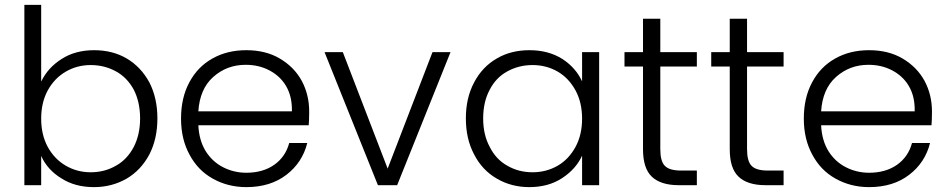

<svg xmlns="http://www.w3.org/2000/svg" viewBox="-20 -760 3893 788"><path d="M149 -425C149 -425 149 -740 149 -740C149 -740 80 -740 80 -740C80 -740 80 0 80 0C80 0 149 0 149 0C149 0 149 -120 149 -120C149 -120 149 -120 149 -120C166 -82 194 -51 232 -28C269 -4 314 8 366 8C366 8 366 8 366 8C415 8 460 -4 500 -27C539 -50 570 -83 593 -126C615 -169 626 -218 626 -274C626 -274 626 -274 626 -274C626 -330 615 -379 593 -422C570 -464 539 -497 500 -520C461 -543 416 -554 366 -554C366 -554 366 -554 366 -554C315 -554 270 -542 233 -518C195 -494 167 -463 149 -425ZM555 -274C555 -274 555 -274 555 -274C555 -229 546 -190 529 -157C511 -123 487 -97 456 -80C425 -62 391 -53 352 -53C352 -53 352 -53 352 -53C315 -53 281 -62 250 -80C219 -98 194 -124 176 -157C158 -190 149 -229 149 -273C149 -273 149 -273 149 -273C149 -317 158 -356 176 -389C194 -422 219 -448 250 -466C281 -484 315 -493 352 -493C352 -493 352 -493 352 -493C391 -493 425 -484 456 -467C487 -450 511 -425 529 -392C546 -359 555 -319 555 -274Z M1249 -301C1249 -301 1249 -301 1249 -301C1249 -348 1239 -390 1218 -429C1197 -467 1167 -497 1128 -520C1089 -543 1043 -554 991 -554C991 -554 991 -554 991 -554C939 -554 893 -543 852 -520C811 -497 780 -465 757 -422C734 -379 723 -330 723 -273C723 -273 723 -273 723 -273C723 -216 735 -167 758 -125C781 -82 812 -50 853 -27C894 -4 940 8 991 8C991 8 991 8 991 8C1057 8 1112 -9 1156 -43C1199 -76 1228 -120 1241 -173C1241 -173 1167 -173 1167 -173C1167 -173 1167 -173 1167 -173C1157 -136 1137 -106 1106 -84C1075 -62 1036 -51 991 -51C991 -51 991 -51 991 -51C956 -51 924 -59 895 -74C866 -89 842 -111 824 -140C806 -169 796 -205 794 -246C794 -246 1247 -246 1247 -246C1247 -246 1247 -246 1247 -246C1248 -259 1249 -277 1249 -301ZM1178 -303C1178 -303 794 -303 794 -303C794 -303 794 -303 794 -303C798 -364 818 -411 855 -444C892 -477 936 -494 988 -494C988 -494 988 -494 988 -494C1023 -494 1055 -487 1084 -472C1113 -457 1137 -436 1154 -407C1171 -378 1179 -344 1178 -303Z M1387 -546C1387 -546 1312 -546 1312 -546C1312 -546 1531 0 1531 0C1531 0 1610 0 1610 0C1610 0 1829 -546 1829 -546C1829 -546 1755 -546 1755 -546C1755 -546 1571 -68 1571 -68C1571 -68 1387 -546 1387 -546Z M1892 -274C1892 -274 1892 -274 1892 -274C1892 -218 1903 -169 1926 -126C1948 -83 1979 -50 2019 -27C2058 -4 2103 8 2152 8C2152 8 2152 8 2152 8C2204 8 2249 -4 2287 -29C2324 -53 2352 -84 2369 -121C2369 -121 2369 0 2369 0C2369 0 2439 0 2439 0C2439 0 2439 -546 2439 -546C2439 -546 2369 -546 2369 -546C2369 -546 2369 -426 2369 -426C2369 -426 2369 -426 2369 -426C2352 -463 2325 -494 2288 -518C2250 -542 2205 -554 2153 -554C2153 -554 2153 -554 2153 -554C2103 -554 2058 -543 2019 -520C1979 -497 1948 -464 1926 -422C1903 -379 1892 -330 1892 -274ZM2369 -273C2369 -273 2369 -273 2369 -273C2369 -229 2360 -190 2342 -157C2324 -124 2300 -98 2269 -80C2238 -62 2203 -53 2166 -53C2166 -53 2166 -53 2166 -53C2127 -53 2093 -62 2062 -80C2031 -97 2007 -123 1990 -157C1972 -190 1963 -229 1963 -274C1963 -274 1963 -274 1963 -274C1963 -319 1972 -359 1990 -392C2007 -425 2031 -450 2062 -467C2093 -484 2127 -493 2166 -493C2166 -493 2166 -493 2166 -493C2203 -493 2238 -484 2269 -466C2300 -448 2324 -422 2342 -389C2360 -356 2369 -317 2369 -273Z M2840 -487C2840 -487 2840 -546 2840 -546C2840 -546 2690 -546 2690 -546C2690 -546 2690 -683 2690 -683C2690 -683 2619 -683 2619 -683C2619 -683 2619 -546 2619 -546C2619 -546 2543 -546 2543 -546C2543 -546 2543 -487 2543 -487C2543 -487 2619 -487 2619 -487C2619 -487 2619 -148 2619 -148C2619 -148 2619 -148 2619 -148C2619 -95 2631 -58 2655 -35C2679 -12 2716 0 2765 0C2765 0 2840 0 2840 0C2840 0 2840 -60 2840 -60C2840 -60 2776 -60 2776 -60C2776 -60 2776 -60 2776 -60C2744 -60 2722 -66 2709 -79C2696 -92 2690 -115 2690 -148C2690 -148 2690 -487 2690 -487C2690 -487 2840 -487 2840 -487Z M3196 -487C3196 -487 3196 -546 3196 -546C3196 -546 3046 -546 3046 -546C3046 -546 3046 -683 3046 -683C3046 -683 2975 -683 2975 -683C2975 -683 2975 -546 2975 -546C2975 -546 2899 -546 2899 -546C2899 -546 2899 -487 2899 -487C2899 -487 2975 -487 2975 -487C2975 -487 2975 -148 2975 -148C2975 -148 2975 -148 2975 -148C2975 -95 2987 -58 3011 -35C3035 -12 3072 0 3121 0C3121 0 3196 0 3196 0C3196 0 3196 -60 3196 -60C3196 -60 3132 -60 3132 -60C3132 -60 3132 -60 3132 -60C3100 -60 3078 -66 3065 -79C3052 -92 3046 -115 3046 -148C3046 -148 3046 -487 3046 -487C3046 -487 3196 -487 3196 -487Z M3805 -301C3805 -301 3805 -301 3805 -301C3805 -348 3795 -390 3774 -429C3753 -467 3723 -497 3684 -520C3645 -543 3599 -554 3547 -554C3547 -554 3547 -554 3547 -554C3495 -554 3449 -543 3408 -520C3367 -497 3336 -465 3313 -422C3290 -379 3279 -330 3279 -273C3279 -273 3279 -273 3279 -273C3279 -216 3291 -167 3314 -125C3337 -82 3368 -50 3409 -27C3450 -4 3496 8 3547 8C3547 8 3547 8 3547 8C3613 8 3668 -9 3712 -43C3755 -76 3784 -120 3797 -173C3797 -173 3723 -173 3723 -173C3723 -173 3723 -173 3723 -173C3713 -136 3693 -106 3662 -84C3631 -62 3592 -51 3547 -51C3547 -51 3547 -51 3547 -51C3512 -51 3480 -59 3451 -74C3422 -89 3398 -111 3380 -140C3362 -169 3352 -205 3350 -246C3350 -246 3803 -246 3803 -246C3803 -246 3803 -246 3803 -246C3804 -259 3805 -277 3805 -301ZM3734 -303C3734 -303 3350 -303 3350 -303C3350 -303 3350 -303 3350 -303C3354 -364 3374 -411 3411 -444C3448 -477 3492 -494 3544 -494C3544 -494 3544 -494 3544 -494C3579 -494 3611 -487 3640 -472C3669 -457 3693 -436 3710 -407C3727 -378 3735 -344 3734 -303Z"/></svg>

Font: wox.body
Style: Regular
Weight: 500
Designer: Ninad Kale (Devanagari), Jonny Pinhorn (Latin)
Foundry: Indian Type Foundry
Version: ""